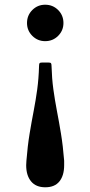

<svg xmlns="http://www.w3.org/2000/svg" viewBox="-20 -553 383 814"><path d="M249 -455.5Q249 -423.5 226.5 -401Q204 -378.5 171.5 -378.5Q139.5 -378.5 117 -401Q94.5 -423.5 94.5 -455.5Q94.5 -488 117 -510.5Q139.5 -533 171.5 -533Q204 -533 226.5 -510.5Q249 -488 249 -455.5ZM92 128.5Q97 65 105.5 13.8Q114 -37.5 122.8 -82.8Q131.5 -128 137.8 -173.8Q144 -219.5 145.5 -272Q145.5 -280.5 147.2 -284.2Q149 -288 159 -288H184.5Q194.5 -288 196.5 -284.5Q198.5 -281 198.5 -272.5Q200 -220 206.2 -174.5Q212.5 -129 221.2 -83.5Q230 -38 238.5 13.5Q247 65 252 128.5Q252 133.5 252 138.2Q252 143 252 147.5Q252 191 232 216Q212 241 172 241Q132.5 241 111.8 216Q91 191 91 147.5Q91 143 91.5 138.2Q92 133.5 92 128.5Z"/></svg>

Font: Besley* Narrow Semi
Style: Regular
Weight: 600
Width: 4
Designer: Owen Earl
Foundry: indestructible type*
Version: Version 3.000; ttfautohint (v1.8.3)